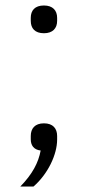

<svg xmlns="http://www.w3.org/2000/svg" viewBox="-20 -541 320 699"><path d="M140 -420C172 -420 188 -438 188 -465V-476C188 -503 172 -521 140 -521C107 -521 92 -503 92 -476V-465C92 -438 107 -420 140 -420ZM140 -92C107 -92 92 -73 92 -46V-34C92 -13 102 4 128 7C120 51 98 93 54 138H102C154 93 188 22 188 -33V-46C188 -73 173 -92 140 -92Z"/></svg>

Font: IBM Plex Devanagari Light
Style: Regular
Weight: 300
Designer: Mike Abbink, Paul van der Laan, Pieter van Rosmalen, Erin McLaughlin
Foundry: Bold Monday
Version: Version 1.0